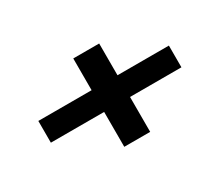

<svg xmlns="http://www.w3.org/2000/svg" viewBox="-83 -713 916 796"><g transform="rotate(-30 375.0 -315.5)"><path d="M319 -104V-271H64V-375H319V-527H443V-375H689V-271H443V-104Z"/></g></svg>

Font: Inconsolata ExtraExpanded ExtraBold
Style: Regular
Weight: 800
Width: 8
Monospace: yes
Designer: Raph Levien, Cyreal, Brenton Simpson
Foundry: Raph Levien, Cyreal, Google
Version: Version 3.001; ttfautohint (v1.8.2.53-6de2)